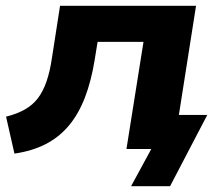

<svg xmlns="http://www.w3.org/2000/svg" viewBox="-20 -516 772 665"><path d="M434 129 504 0H429L448 -118H698L569 129ZM30 16 1 -112Q38 -121 65.5 -136.5Q93 -152 111 -175.5Q129 -199 141 -233.5Q153 -268 160 -316L188 -496H659L581 0H418L477 -371H318L308 -309Q296 -235 274 -178Q252 -121 218.5 -81Q185 -41 138.5 -17Q92 7 30 16Z"/></svg>

Font: Nunito Sans 10pt SemiExpanded ExtraBold
Style: Italic
Weight: 800
Width: 6
Italic angle: -9°
Designer: Vernon Adams
Foundry: Vernon Adams
Version: Version 3.101;gftools[0.9.27]